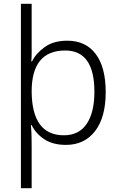

<svg xmlns="http://www.w3.org/2000/svg" viewBox="-20 -759 640 1019"><path d="M319 -41Q150 -41 148 -273Q148 -491 326 -491Q481 -491 481 -272Q481 -162 440 -101.5Q399 -41 319 -41ZM148 240V27Q148 0 147.5 -31Q147 -62 144 -95H148Q169 -51 214.5 -20.5Q260 10 330 10Q428 10 484.5 -63Q541 -136 541 -270Q541 -402 488 -472.5Q435 -543 337 -543Q264 -543 217 -509Q170 -475 150 -433H146Q147 -444 147.5 -453.5Q148 -463 148 -476V-739H91V240Z"/></svg>

Font: Noto Sans Mono UI Light
Style: Regular
Weight: 300
Designer: Monotype Design team
Foundry: Monotype Imaging Inc.
Version: 1.000